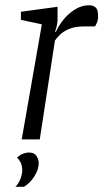

<svg xmlns="http://www.w3.org/2000/svg" viewBox="-20 -533 395 734"><path d="M63 0 140 -440 60 -457V-488L200 -507V-457Q200 -448 197 -434Q194 -420 190 -412H194Q203 -433 221.5 -456.5Q240 -480 266 -496.5Q292 -513 321 -513Q335 -513 345 -505Q355 -497 355 -472Q355 -456 350.5 -446Q346 -436 343 -432H301Q267 -432 244.5 -422.5Q222 -413 209 -400Q196 -387 190 -378L132 0ZM39 181Q51 169 58 151Q65 133 65 117Q65 104 60.5 92Q56 80 45 70Q57 58 69.5 54Q82 50 90 50Q111 50 119.5 63Q128 76 128 91Q128 115 111.5 141Q95 167 72 181Z"/></svg>

Font: Faustina Light
Style: Italic
Weight: 300
Italic angle: -8°
Designer: Alfonso Garcia
Foundry: http://www.omnibus-type.com
Version: Version 1.200